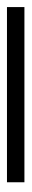

<svg xmlns="http://www.w3.org/2000/svg" viewBox="201 -114 90 548"><g transform="rotate(90 246.0 160.0)"><path d="M-7.8 135.3H492.2V185.1H-7.8Z"/></g></svg>

Font: PT Astra Serif
Style: Italic
Weight: 400
Italic angle: -16°
Designer: A.Korolkova, I. Chaeva
Foundry: ParaType Ltd
Version: Version 1.001